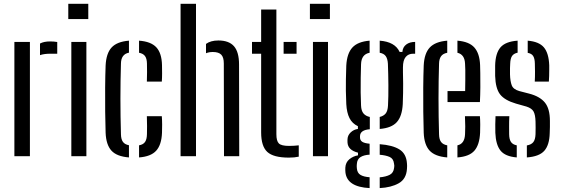

<svg xmlns="http://www.w3.org/2000/svg" viewBox="-20 -820 2944 1008"><path d="M190 -530.5V-591.5Q210.5 -602.5 243 -602.5Q263 -602.5 280.5 -599.5V-538H244Q211.5 -538 190 -530.5ZM55.5 0V-600H137V0Z M338.5 -720V-800H443.5V-720ZM354.5 0V-600H433.5V0Z M534.5 -123Q533 -170.5 532.2 -233.2Q531.5 -296 532 -360.2Q532.5 -424.5 534.5 -476Q537.5 -540 566 -570.8Q594.5 -601.5 657 -606.5V-543.5Q615.5 -535.5 615 -486Q609.5 -304.5 615 -115Q615.5 -88.5 625.5 -75Q635.5 -61.5 657 -57.5V6.5Q593 1.5 565 -29.2Q537 -60 534.5 -123ZM751 -391.5Q752 -415.5 752 -441Q752 -466.5 751.5 -486.5Q751 -512.5 741.2 -525.8Q731.5 -539 710 -543V-606.5Q772.5 -602 800.8 -571.5Q829 -541 830.5 -478.5Q831 -458 831 -434.5Q831 -411 829.5 -391.5ZM710 6.5V-57Q732 -61 741.5 -74.8Q751 -88.5 751.5 -115.5Q752 -136.5 752 -158.5Q752 -180.5 751 -210H829.5Q831 -192 831.2 -166.2Q831.5 -140.5 830.5 -123Q828 -59.5 800 -28.8Q772 2 710 6.5Z M928 0V-800H1009V0ZM1156 0 1155 -487Q1155 -519 1141.5 -533Q1128 -547 1097.5 -547Q1077 -547 1061.5 -540.5V-589.5Q1086 -607.5 1126.5 -607.5Q1182 -607.5 1208.5 -577.2Q1235 -547 1235 -481L1236 0Z M1303 -538V-600H1351V-770H1431V-115.5Q1431 -79.5 1444.2 -66.8Q1457.5 -54 1497.5 -54Q1513 -54 1523.5 -54.8Q1534 -55.5 1548.5 -57V2.5Q1526.5 7.5 1496.5 7.5Q1416 7.5 1383.5 -22.2Q1351 -52 1351 -124.5V-538ZM1469 -538V-600H1537V-538Z M1607 -720V-800H1712V-720ZM1623 0V-600H1702V0Z M1920.5 167.5Q1802 161.5 1793.5 85Q1793 79.5 1792.8 73Q1792.5 66.5 1793 60Q1794.5 32.5 1814 16.2Q1833.5 0 1859.5 -4.5V-18.5Q1807.5 -31.5 1804.5 -70.5Q1804 -77.5 1804.2 -81.2Q1804.5 -85 1804.5 -90Q1805.5 -110 1821.2 -125Q1837 -140 1859 -143V-157.5Q1829 -171.5 1814.8 -200Q1800.5 -228.5 1798 -273.5Q1796 -314 1795.8 -343.5Q1795.5 -373 1796 -403.2Q1796.5 -433.5 1798 -476Q1801.5 -539.5 1830 -570.5Q1858.5 -601.5 1920.5 -606.5V-543Q1877 -535 1875.5 -482.5Q1874.5 -451.5 1873.8 -412.5Q1873 -373.5 1873.5 -334.8Q1874 -296 1875.5 -266Q1876.5 -238.5 1888.2 -224.5Q1900 -210.5 1921.5 -206V-141.5Q1870 -137.5 1870 -104.5V-99Q1870 -83.5 1881.5 -75.8Q1893 -68 1920.5 -65.5V-8Q1891 -6.5 1873 4.5Q1855 15.5 1853.5 41Q1852.5 46 1852.8 51.8Q1853 57.5 1853.5 63.5Q1855.5 88.5 1873 98.5Q1890.5 108.5 1920.5 110.5ZM1973.5 -143V-206Q1994 -211 2004.8 -224.2Q2015.5 -237.5 2017 -266Q2019.5 -313 2019 -373.2Q2018.5 -433.5 2016.5 -485Q2015 -511.5 2005.2 -525.2Q1995.5 -539 1973.5 -543V-606.5Q2053.5 -600.5 2078 -547.5H2092.5Q2094.5 -572.5 2112.5 -586.2Q2130.5 -600 2159.5 -600V-538H2149Q2124 -538 2109.8 -520.8Q2095.5 -503.5 2095.5 -466.5V-441Q2096.5 -408 2096.5 -382.2Q2096.5 -356.5 2096.2 -331.2Q2096 -306 2094.5 -273.5Q2091 -209.5 2063.2 -178.8Q2035.5 -148 1973.5 -143ZM1973.5 167.5V111Q2006 108 2026 97.8Q2046 87.5 2049 61.5Q2051.5 50 2048.5 38.5Q2045.5 12.5 2025.2 3.8Q2005 -5 1973.5 -7.5V-63Q2041 -58 2077 -35.5Q2113 -13 2116.5 37.5Q2117 43.5 2117.2 51Q2117.5 58.5 2116.5 67Q2113 120 2073.2 142.2Q2033.5 164.5 1973.5 167.5Z M2204.5 -123Q2203 -170.5 2202.2 -233.2Q2201.5 -296 2202 -360.2Q2202.5 -424.5 2204.5 -476Q2207.5 -540 2236.5 -570.8Q2265.5 -601.5 2328 -606.5V-543Q2305 -538.5 2295.2 -524.2Q2285.5 -510 2285 -486Q2279.5 -305 2285 -115Q2285.5 -88 2295.8 -74.5Q2306 -61 2328 -57V6.5Q2264 1.5 2235.5 -29.2Q2207 -60 2204.5 -123ZM2329.5 -284V-342H2422Q2422.5 -371 2422.8 -400.5Q2423 -430 2422.8 -453.2Q2422.5 -476.5 2421.5 -486Q2419.5 -534 2381.5 -543V-606.5Q2443 -601.5 2470.5 -570.5Q2498 -539.5 2500.5 -478.5Q2501 -467 2501.5 -434.8Q2502 -402.5 2501.8 -361.8Q2501.5 -321 2499.5 -284ZM2381.5 6.5V-57Q2419.5 -65 2421.5 -115.5Q2422.5 -130.5 2422.5 -156Q2422.5 -181.5 2421 -210H2499.5Q2501 -193 2501.2 -166Q2501.5 -139 2500.5 -123Q2497.5 -59.5 2470.5 -28.8Q2443.5 2 2381.5 6.5Z M2746 6.5V-56.5Q2769.5 -60.5 2780 -74Q2790.5 -87.5 2791.5 -115.5Q2792 -137.5 2792 -150.5Q2792 -163.5 2791.5 -182.5Q2790.5 -217.5 2781.2 -234.5Q2772 -251.5 2744 -260.5L2689 -276Q2629.5 -293.5 2605.5 -324.5Q2581.5 -355.5 2579.5 -421.5Q2579 -452.5 2579.5 -476Q2581 -540 2607.2 -571Q2633.5 -602 2697.5 -606.5V-543.5Q2677 -539 2668.2 -526Q2659.5 -513 2658.5 -486Q2658 -477 2657.5 -462Q2657 -447 2657.5 -429.5Q2658.5 -394 2666.5 -372.5Q2674.5 -351 2706 -342L2758 -328.5Q2814 -314 2840.5 -281.8Q2867 -249.5 2867 -185Q2867 -167 2867 -153.2Q2867 -139.5 2866 -121Q2864.5 -58.5 2837.5 -28.2Q2810.5 2 2746 6.5ZM2787.5 -391.5Q2789 -416 2788.8 -443Q2788.5 -470 2788 -486.5Q2787.5 -512.5 2779.2 -525.8Q2771 -539 2750.5 -542.5V-606.5Q2810 -601.5 2835.5 -571.2Q2861 -541 2863.5 -477Q2863.5 -469.5 2863.5 -453.8Q2863.5 -438 2863 -420.8Q2862.5 -403.5 2861.5 -391.5ZM2580.5 -123Q2580 -146.5 2580.2 -167.2Q2580.5 -188 2581.5 -210H2654Q2652.5 -179 2652.8 -155.8Q2653 -132.5 2653 -115Q2653.5 -88 2662.8 -74.5Q2672 -61 2693 -57V6.5Q2632.5 1.5 2607.8 -29.2Q2583 -60 2580.5 -123Z"/></svg>

Font: Big Shoulders Stencil Text
Style: Regular
Weight: 400
Designer: Patric King
Foundry: XO Type Co
Version: Version 1.000